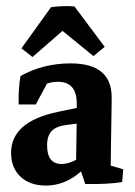

<svg xmlns="http://www.w3.org/2000/svg" viewBox="-20 -589 435 617"><path d="M224.6 -52.7Q224.6 -93.3 225.6 -135.5Q226.6 -177.7 226.6 -214.8V-256.8Q226.6 -326.2 166 -326.2Q127.4 -326.2 89.8 -297.9L40 -253.4Q38.6 -303.7 45.9 -344.7Q118.7 -385.3 207 -385.3Q338.9 -385.3 338.9 -275.9Q338.9 -261.7 338.4 -232.9Q337.9 -204.1 337.4 -170.7Q336.9 -137.2 336.4 -108.2Q335.9 -79.1 335.9 -64.5ZM40 -253.4 44.9 -310.1 140.1 -337.4 95.2 -253.4ZM127 7.3Q76.2 7.3 45.9 -21.2Q15.6 -49.8 15.6 -97.7Q15.6 -198.2 166 -229.5L254.9 -248L263.7 -196.3L193.8 -187.5Q161.1 -183.6 146.2 -168.2Q131.3 -152.8 131.3 -122.1Q131.3 -62 178.2 -62Q211.4 -62 262.2 -98.6L271 -71.3Q209 7.3 127 7.3ZM253.9 2.4 230.5 -67.9 335.9 -92.8V-29.8L318.4 -62L376 -44.9L372.6 -3.9Q328.6 3.4 253.9 2.4ZM219.2 -568.4 316.4 -438.5 280.3 -408.7 145.5 -518.6ZM219.2 -568.4 213.9 -518.6 84.5 -405.8 48.8 -433.6 144 -565.9Q161.1 -568.4 180.4 -569.1Q199.7 -569.8 219.2 -568.4Z"/></svg>

Font: Markazi Text
Style: Regular
Weight: 400
Designer: Borna Izadpanah (Arabic designer), Fiona Ross (Arabic design director) and Florian Runge (Latin designer)
Foundry: Borna Izadpanah and Florian Runge
Version: Version 1.000